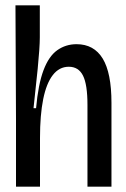

<svg xmlns="http://www.w3.org/2000/svg" viewBox="-20 -700 471 720"><path d="M40 0V-250L38 -680H129.3V-559.3Q129.3 -542 127.2 -510.8Q125 -479.7 121.3 -441.5Q117.7 -403.3 113.2 -365.2Q108.7 -327 105.7 -294.3H115.3Q123.3 -384 143.2 -436.7Q163 -489.3 194.8 -511.8Q226.7 -534.3 267 -534.3Q332.3 -534.3 365.2 -480.3Q398 -426.3 398 -314.3V0H308V-306.7Q308 -383 291.3 -416.3Q274.7 -449.7 238 -449.7Q202.3 -449.7 178.2 -418.7Q154 -387.7 142 -328.2Q130 -268.7 130 -182.7V0Z"/></svg>

Font: Bricolage Grotesque 96pt ExtraBold SemiCondensed
Style: Regular
Weight: 800
Width: 4
Version: Version 1.001;gftools[0.9.33.dev8+g029e19f]